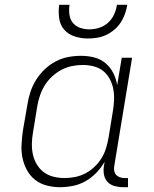

<svg xmlns="http://www.w3.org/2000/svg" viewBox="-20 -770 640 798"><path d="M229 8Q201 8 174 1Q147 -6 126 -22.5Q105 -39 92 -63Q79 -87 73.5 -113.5Q68 -140 69.5 -168.5Q71 -197 75 -226L94 -336Q98 -362 106.5 -388Q115 -414 130 -438Q145 -462 166 -482Q187 -502 212 -515Q237 -528 263.5 -533Q290 -538 317 -538Q346 -538 372.5 -531Q399 -524 419 -507Q439 -490 451 -466Q463 -442 467 -416L486 -530H529L455 -81Q453 -71 454.5 -61Q456 -51 462 -44Q468 -37 477.5 -33.5Q487 -30 497 -30H512V8H491Q473 8 455.5 3Q438 -2 426.5 -14.5Q415 -27 412 -45Q409 -63 412 -81L415 -98Q401 -73 380.5 -52Q360 -31 335.5 -17Q311 -3 283.5 2.5Q256 8 229 8Q229 8 229 8Q229 8 229 8ZM249 -30Q270 -30 292.5 -34.5Q315 -39 335 -49.5Q355 -60 372.5 -76.5Q390 -93 402 -112.5Q414 -132 420.5 -153.5Q427 -175 431 -197L449 -307Q453 -330 454 -353.5Q455 -377 451 -399Q447 -421 436.5 -441Q426 -461 409.5 -474.5Q393 -488 370.5 -494Q348 -500 325 -500Q302 -500 279.5 -495.5Q257 -491 236 -480Q215 -469 197 -452.5Q179 -436 166.5 -416Q154 -396 146.5 -374Q139 -352 135 -329L117 -219Q113 -196 112.5 -172.5Q112 -149 117 -127Q122 -105 133.5 -86Q145 -67 162.5 -54Q180 -41 202.5 -35.5Q225 -30 249 -30ZM345 -610Q317 -610 290.5 -618.5Q264 -627 247 -646.5Q230 -666 226 -694Q222 -722 226 -750H269Q266 -730 268.5 -710Q271 -690 282.5 -675.5Q294 -661 312.5 -654.5Q331 -648 351 -648Q372 -648 392.5 -654.5Q413 -661 429 -675.5Q445 -690 454 -709.5Q463 -729 466 -750H509Q506 -731 499.5 -712.5Q493 -694 482 -677Q471 -660 455 -646.5Q439 -633 420.5 -624.5Q402 -616 383 -613Q364 -610 345 -610Z"/></svg>

Font: Iosevka Slab XLtEx
Style: Italic
Weight: 200
Width: 7
Italic angle: -9°
Monospace: yes
Designer: Belleve Invis
Foundry: Belleve Invis
Version: Version 11.1.0; ttfautohint (v1.8.3)